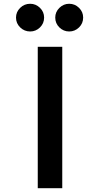

<svg xmlns="http://www.w3.org/2000/svg" viewBox="-20 -998 528 1018"><path d="M140.1 -831.1Q109.4 -831.1 87.2 -852.5Q64.9 -874 64.9 -904.8Q64.9 -934.6 86.9 -956.3Q108.9 -978 140.1 -978Q169.9 -978 191.9 -956.5Q213.9 -935.1 213.9 -904.8Q213.9 -874 191.9 -852.5Q169.9 -831.1 140.1 -831.1ZM272.9 -904.8Q272.9 -934.6 294.9 -956.3Q316.9 -978 346.9 -978Q377 -978 398.9 -956.5Q420.9 -935.1 420.9 -904.8Q420.9 -874 398.9 -852.5Q377 -831.1 346.9 -831.1Q316.9 -831.1 294.9 -852.5Q272.9 -874 272.9 -904.8ZM180.2 -750H310.1V0H180.2Z"/></svg>

Font: Oakes Grotesk
Style: SemiBold
Weight: 600
Designer: Samuel Oakes
Foundry: Samuel Oakes
Version: Version 1.0 | wf-rip DC20170320